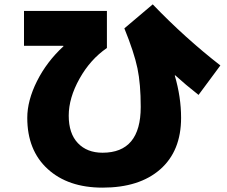

<svg xmlns="http://www.w3.org/2000/svg" viewBox="-20 -800 1040 880"><path d="M271 -588 270 -590H90V-750H470V-580Q394 -528 344.5 -439.5Q295 -351 295 -270Q295 -188 337 -144Q379 -100 450 -100Q625 -100 625 -310Q625 -415 610 -487Q595 -559 550 -670L680 -780Q828 -626 990 -500L890 -365Q829 -413 783 -455L781 -454Q810 -355 810 -260Q810 -108 714.5 -24Q619 60 450 60Q292 60 198.5 -25.5Q105 -111 105 -260Q105 -339 149.5 -428Q194 -517 271 -588Z"/></svg>

Font: Mplus 1p Black
Style: Regular
Weight: 900
Version: Version 1.061